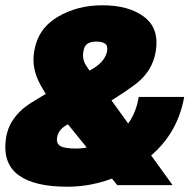

<svg xmlns="http://www.w3.org/2000/svg" viewBox="-34 -701 734 727"><path d="M220 6Q372.5 6 504 -85.8Q635.5 -177.5 663.5 -334H491.5Q473.5 -230 397 -184.2Q320.5 -138.5 254.5 -138.5Q210.5 -138.5 194.2 -148.2Q178 -158 182.5 -181.5Q187 -208 213.2 -224.5Q239.5 -241 320.5 -281Q405 -328 474.2 -378.5Q543.5 -429 556 -507.5Q569.5 -593.5 511.8 -637.2Q454 -681 353.5 -681Q258 -681 183.5 -636.5Q109 -592 95.5 -506.5Q84 -441.5 120.5 -377.2Q157 -313 187 -275L410 0H619.5L339.5 -388.5Q308.5 -427 292.2 -452.5Q276 -478 282 -507Q285 -527.5 297.2 -535.5Q309.5 -543.5 331.5 -543.5Q353 -543.5 364 -535.5Q375 -527.5 371.5 -507.5Q366 -478 337.2 -454.5Q308.5 -431 256.5 -412.5Q175 -368 86 -313Q-3 -258 -12.5 -169Q-22.5 -80 37.5 -37Q97.5 6 220 6Z"/></svg>

Font: Anybody Condensed Black
Style: Italic
Weight: 900
Width: 3
Italic angle: -10°
Version: Version 1.113;gftools[0.9.25]